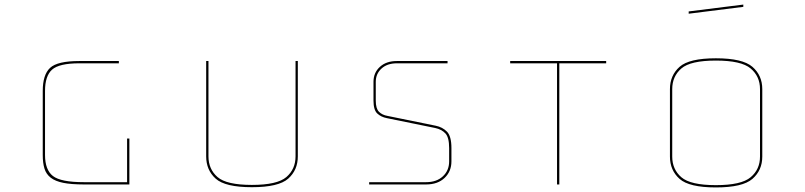

<svg xmlns="http://www.w3.org/2000/svg" viewBox="-20 -897 3522 840"><path d="M347 -90Q292 -90 257 -97Q222 -104 202 -119.5Q182 -135 174.5 -159.5Q167 -184 167 -219V-499Q167 -570 199 -600Q231 -630 327 -630H500V-620H327Q239 -620 208 -592.5Q177 -565 177 -499V-219Q177 -154 211.5 -127Q246 -100 347 -100H536V-291H546V-90Z M882 -630H892V-213Q892 -157 931.5 -122.5Q971 -88 1082 -88Q1193 -88 1233 -122.5Q1273 -157 1273 -213V-630H1283V-213Q1283 -153 1241 -115.5Q1199 -78 1082 -78Q965 -78 923.5 -115.5Q882 -153 882 -213Z M1938 -630V-620H1716Q1674 -620 1649 -597Q1624 -574 1624 -539V-457Q1624 -422 1638 -408Q1652 -394 1675 -390L1886 -347Q1916 -341 1935.5 -321Q1955 -301 1955 -249V-191Q1955 -147 1925 -118.5Q1895 -90 1844 -90H1595V-100H1844Q1890 -100 1917.5 -125.5Q1945 -151 1945 -191V-249Q1945 -296 1928.5 -313.5Q1912 -331 1884 -337L1673 -380Q1647 -385 1630.5 -400.5Q1614 -416 1614 -457V-539Q1614 -579 1642 -604.5Q1670 -630 1716 -630Z M2417 -90V-620H2212V-630H2632V-620H2427V-90Z M3315 -212Q3315 -152 3272 -114.5Q3229 -77 3112 -77Q2995 -77 2953 -114.5Q2911 -152 2911 -212V-507Q2911 -567 2953 -604.5Q2995 -642 3112 -642Q3229 -642 3272 -604.5Q3315 -567 3315 -507ZM2921 -212Q2921 -156 2961 -121.5Q3001 -87 3112 -87Q3223 -87 3264 -121.5Q3305 -156 3305 -212V-507Q3305 -563 3264 -597.5Q3223 -632 3112 -632Q3001 -632 2961 -597.5Q2921 -563 2921 -507ZM2993 -847 3232 -877V-867L2993 -837Z"/></svg>

Font: Bungee Hairline
Style: Regular
Weight: 400
Designer: David Jonathan Ross
Foundry: David Jonathan Ross
Version: Version 1.001;PS 1.0;hotconv 1.0.72;makeotf.lib2.5.5900